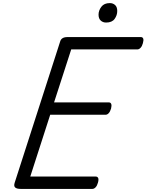

<svg xmlns="http://www.w3.org/2000/svg" viewBox="-20 -1223 949 1243"><path d="M114 0Q89 0 78.5 -9Q68 -18 75 -40L370 -956Q374 -969 385.5 -976Q397 -983 417 -983H892Q903 -983 907 -973.5Q911 -964 905 -943Q900 -924 890 -913.5Q880 -903 869 -903H441L330 -560H685Q696 -560 700 -550Q704 -540 699 -520Q693 -500 683.5 -490Q674 -480 663 -480H305L176 -80H600Q611 -80 615.5 -70.5Q620 -61 614 -40Q609 -21 599 -10.5Q589 0 578 0ZM667 -1077Q646 -1077 632 -1090Q618 -1103 618 -1128Q618 -1155 636 -1179Q654 -1203 691 -1203Q711 -1203 725 -1190.5Q739 -1178 739 -1152Q739 -1124 722 -1100.5Q705 -1077 667 -1077Z"/></svg>

Font: Playwrite SK
Style: Regular
Weight: 400
Designer: Veronika Burian, José Scaglione
Foundry: TypeTogether
Version: Version 1.002